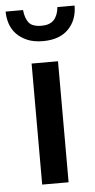

<svg xmlns="http://www.w3.org/2000/svg" viewBox="-57 -714 371 746"><g transform="rotate(-5 128.5 -341.0)"><path d="M77 0V-472H180V0ZM62 -682Q65 -651 78.5 -633Q92 -615 129 -615Q161 -615 177 -632.5Q193 -650 196 -682H263Q263 -626 228.5 -590.5Q194 -555 129 -555Q93 -555 67.5 -566Q42 -577 25.5 -594.5Q9 -612 1.5 -635Q-6 -658 -6 -682Z"/></g></svg>

Font: Mukta Malar Medium
Style: Regular
Weight: 500
Designer: Aadarsh Rajan, Girish Dalvi, Yashodeep Gholap
Foundry: Ek Type
Version: Version 2.538;PS 1.000;hotconv 16.6.51;makeotf.lib2.5.65220;